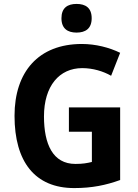

<svg xmlns="http://www.w3.org/2000/svg" viewBox="-20 -948 705 978"><path d="M370 -928C324 -928 293 -908 293 -855C293 -802 325 -782 370 -782C415 -782 447 -802 447 -855C447 -908 416 -928 370 -928ZM331 -401V-277H448V-123C423 -117 402 -113 364 -113C249 -113 204 -214 204 -355C204 -510 282 -601 399 -601C453 -601 506 -585 546 -562L592 -679C537 -706 467 -724 397 -724C176 -724 54 -582 54 -358C54 -124 158 10 358 10C449 10 520 -5 592 -31V-401Z"/></svg>

Font: Noto Sans Gurmukhi SemiCondensed
Style: Bold
Weight: 700
Width: 4
Designer: Jelle Bosma - Monotype Design Team
Foundry: Monotype Imaging Inc.
Version: Version 2.004